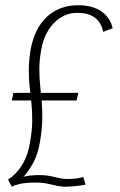

<svg xmlns="http://www.w3.org/2000/svg" viewBox="-20 -702 456 732"><path d="M25 10 10.5 -17.5Q16 -20.5 27 -29.2Q38 -38 51.2 -54.5Q64.5 -71 76.2 -96Q88 -121 94 -157Q102.5 -203 102.8 -240Q103 -277 99.8 -309Q96.5 -341 93 -372Q89.5 -403 89.8 -437Q90 -471 96.5 -512Q104 -552 119.2 -583.5Q134.5 -615 157.5 -636.8Q180.5 -658.5 210.5 -670.2Q240.5 -682 277 -682Q307 -682 329.8 -675.5Q352.5 -669 368.5 -657.2Q384.5 -645.5 394.8 -629.8Q405 -614 409.5 -594.5L373.5 -580.5Q369.5 -602 358 -618.2Q346.5 -634.5 326 -643.8Q305.5 -653 274.5 -653Q240.5 -653 212 -635.5Q183.5 -618 163.8 -586Q144 -554 136.5 -509.5Q130 -471 130 -438.5Q130 -406 133.2 -375.2Q136.5 -344.5 139.2 -312Q142 -279.5 141 -242.2Q140 -205 132 -159Q124 -113 106 -80Q88 -47 69 -28Q79.5 -31 96.2 -32.8Q113 -34.5 128.5 -34.5Q146.5 -34.5 161 -32.5Q175.5 -30.5 187.5 -27.2Q199.5 -24 211.2 -22Q223 -20 236.5 -19.5Q258 -19.5 274.2 -22Q290.5 -24.5 297.5 -27.5L306 1.5Q299.5 3.5 288 5.2Q276.5 7 261.5 8.2Q246.5 9.5 230 10Q214.5 9.5 202 7.2Q189.5 5 176.8 1.8Q164 -1.5 149.5 -3.8Q135 -6 116 -6Q78 -6 55.8 -0.8Q33.5 4.5 25 10ZM25 -319 31 -348H278.5L272 -319Z"/></svg>

Font: Anybody SemiCondensed ExtraLight
Style: Italic
Weight: 250
Width: 4
Italic angle: -10°
Version: Version 1.113;gftools[0.9.25]